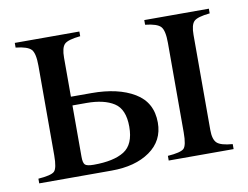

<svg xmlns="http://www.w3.org/2000/svg" viewBox="-57 -528 784 606"><g transform="rotate(-10 335.0 -225.0)"><path d="M646 0H438V-15Q479 -18 489.5 -27.5Q500 -37 500 -79V-366Q500 -406 488.5 -418.5Q477 -431 439 -435V-450H646V-435Q606 -431 595 -420Q584 -409 584 -377V-72Q584 -42 596 -30.5Q608 -19 646 -16ZM169 -252H235Q320 -252 372.5 -220.5Q425 -189 425 -124Q425 -66 378 -33Q331 0 255 0H23V-15Q64 -18 74.5 -27.5Q85 -37 85 -79V-366Q85 -406 73.5 -418.5Q62 -431 24 -435V-450H231V-435Q191 -431 180 -420Q169 -409 169 -377ZM169 -224V-59Q169 -40 175 -34Q181 -28 203 -28Q267 -28 300.5 -49Q334 -70 334 -127Q334 -183 302 -203.5Q270 -224 214 -224Z"/></g></svg>

Font: STIX MathJax Alphabets
Style: Regular
Weight: 400
Designer: MicroPress Inc., with final additions and corrections provided by Coen Hoffman, Elsevier (retired)
Version: Version 1.1.1